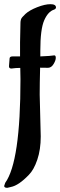

<svg xmlns="http://www.w3.org/2000/svg" viewBox="-30 -703 288 919"><path d="M160 -250 165 -50Q165 13 148.5 61.5Q132 110 108 134Q59 185 22 192L5 196Q-10 196 -10 187L-5 172Q68 71 68 -324Q68 -360 67 -378Q46 -378 25 -375H24Q13 -375 13 -386L16 -424Q17 -433 30 -433H66V-500L68 -595Q68 -602 70.5 -610.5Q73 -619 92 -636.5Q111 -654 148 -668.5Q185 -683 211.5 -683Q238 -683 238 -667Q238 -661 229 -657Q200 -648 181.5 -605.5Q163 -563 163 -461V-433Q214 -435 230 -438Q237 -438 237 -426Q237 -414 226.5 -396.5Q216 -379 200.5 -378.5Q185 -378 162 -379Q160 -303 160 -250Z"/></svg>

Font: Aladin
Style: Regular
Weight: 400
Designer: Angel Koziupa and Alejandro Paul
Foundry: Angel Koziupa and Alejandro Paul
Version: Version 1.000